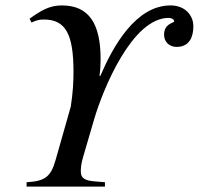

<svg xmlns="http://www.w3.org/2000/svg" viewBox="-20 -688 733 708"><path d="M347 -408C350 -431 351 -450 351 -470C351 -601 308 -668 208 -668C162 -668 131 -649 89 -619L96 -605C117 -614 124 -616 142 -616C222 -616 251 -562 251 -423C251 -384 249 -348 241 -295L185 -98C167 -34 144 -20 78 -16V0H367V-16L331 -19C292 -22 278 -31 278 -56C278 -69 279 -84 287 -111L328 -251C360 -359 467 -622 602 -622C609 -622 622 -619 622 -609C622 -603 585 -602 585 -560C585 -534 604 -515 631 -515C680 -515 693 -554 693 -591C693 -632 662 -668 609 -668C480 -668 396 -516 350 -408Z"/></svg>

Font: STIXGeneral
Style: Italic
Weight: 400
Italic angle: -16.33°
Designer: MicroPress Inc., with final additions and corrections provided by Coen Hoffman, Elsevier (retired)
Version: Version 1.1.0